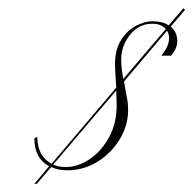

<svg xmlns="http://www.w3.org/2000/svg" viewBox="-20 -410 472 469"><path d="M64 -72 71 -76Q71 -29 106 -10L264 -196Q263 -213 262 -228Q261 -243 261 -254Q261 -288 275 -311Q289 -334 310.5 -346Q332 -358 353 -358Q377 -358 392 -348L428 -390L432 -386L397 -345Q413 -332 413 -309Q413 -292 398 -274H374Q393 -297 393 -317Q393 -327 388 -335L283 -211Q286 -192 289.5 -174.5Q293 -157 293 -142Q293 -103 272 -69Q251 -35 217.5 -14.5Q184 6 144 6Q122 6 105 -2L70 39H64L100 -4Q64 -23 64 -72ZM276 -263Q276 -253 277.5 -241Q279 -229 281 -217L385 -339Q374 -352 352 -352Q319 -352 297.5 -325Q276 -298 276 -263ZM265 -153Q265 -162 264.5 -171Q264 -180 264 -189L110 -8Q123 -2 140 -2Q171 -2 199.5 -21.5Q228 -41 246.5 -75Q265 -109 265 -153Z"/></svg>

Font: Ballet 72pt
Style: Regular
Weight: 400
Designer: Maximiliano R. Sproviero
Foundry: Omnibus-Type
Version: Version 1.100; ttfautohint (v1.8.3)